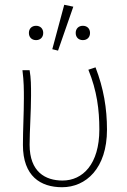

<svg xmlns="http://www.w3.org/2000/svg" viewBox="-20 -772 532 804"><path d="M240 12C340 12 428 -67 428 -229C428 -318 414 -402 380 -490L350 -480C386 -392 396 -312 396 -230C396 -84 326 -16 242 -16C170 -16 104 -52 104 -166C104 -222 110 -306 110 -372C110 -412 110 -444 104 -478H74C80 -430 80 -398 80 -360C80 -295 76 -230 76 -165C76 -34 150 12 240 12ZM131 -604C149 -604 161 -616 161 -634C161 -652 149 -664 131 -664C113 -664 101 -652 101 -634C101 -616 113 -604 131 -604ZM223 -560 287 -744 249 -752 199 -566ZM327 -604C345 -604 357 -616 357 -634C357 -652 345 -664 327 -664C309 -664 297 -652 297 -634C297 -616 309 -604 327 -604Z"/></svg>

Font: Source Sans Pro ExtraLight
Style: Regular
Weight: 200
Designer: Paul D. Hunt
Foundry: Adobe Systems Incorporated
Version: Version 3.006;hotconv 1.0.111;makeotfexe 2.5.65597